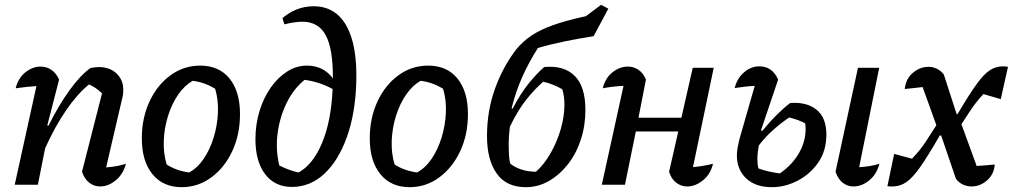

<svg xmlns="http://www.w3.org/2000/svg" viewBox="-20 -766 4199 796"><path d="M41 0 131 -409Q113 -408 92.5 -406Q72 -404 45 -400Q55 -442 85 -466Q115 -490 148 -490Q173 -490 193 -476.5Q213 -463 225 -436L176 -246L181 -245Q223 -329 268 -391.5Q313 -454 355 -484Q377 -488 389 -488Q435 -488 463 -461.5Q491 -435 491 -394Q491 -386 490.5 -379Q490 -372 488 -364L420 -72Q446 -74 464.5 -77.5Q483 -81 502 -87Q491 -44 460 -18.5Q429 7 395 7Q370 7 350 -8.5Q330 -24 320 -54L403 -379Q377 -404 349 -416Q301 -377 254.5 -309.5Q208 -242 167 -151L137 0Z M733 10Q656 10 612 -44Q568 -98 568 -192Q568 -277 600 -345.5Q632 -414 687 -454Q742 -494 810 -494Q888 -494 931.5 -440.5Q975 -387 975 -293Q975 -208 943 -139.5Q911 -71 856 -30.5Q801 10 733 10ZM764 -51Q798 -69 824 -107Q850 -145 865.5 -195Q881 -245 883.5 -298Q886 -351 872 -398Q828 -425 779 -431Q745 -412 718.5 -373.5Q692 -335 676.5 -285Q661 -235 659 -182.5Q657 -130 671 -84Q711 -58 764 -51Z M1190 9Q1120 9 1079.5 -43.5Q1039 -96 1039 -189Q1039 -251 1056 -306Q1073 -361 1102.5 -403Q1132 -445 1170.5 -469.5Q1209 -494 1252 -494Q1321 -494 1360 -441Q1361 -562 1331 -619Q1301 -676 1233 -676Q1219 -676 1198.5 -673Q1178 -670 1159 -665L1151 -691Q1209 -740 1280 -740Q1371 -740 1416.5 -658.5Q1462 -577 1457 -423Q1453 -295 1418 -197.5Q1383 -100 1324.5 -45.5Q1266 9 1190 9ZM1138 -80Q1179 -59 1218 -51Q1278 -84 1315.5 -174Q1353 -264 1359 -397Q1329 -413 1301 -422Q1273 -431 1243 -435Q1198 -399 1169 -340.5Q1140 -282 1131 -214Q1122 -146 1138 -80Z M1678 10Q1601 10 1557 -44Q1513 -98 1513 -192Q1513 -277 1545 -345.5Q1577 -414 1632 -454Q1687 -494 1755 -494Q1833 -494 1876.5 -440.5Q1920 -387 1920 -293Q1920 -208 1888 -139.5Q1856 -71 1801 -30.5Q1746 10 1678 10ZM1709 -51Q1743 -69 1769 -107Q1795 -145 1810.5 -195Q1826 -245 1828.5 -298Q1831 -351 1817 -398Q1773 -425 1724 -431Q1690 -412 1663.5 -373.5Q1637 -335 1621.5 -285Q1606 -235 1604 -182.5Q1602 -130 1616 -84Q1656 -58 1709 -51Z M2160 10Q2079 10 2039 -47Q1999 -104 1999 -202Q1999 -304 2031 -395Q2063 -486 2120 -561Q2148 -595 2184 -619Q2220 -643 2273.5 -662Q2327 -681 2409 -699L2472 -746L2502 -730L2441 -616Q2383 -607 2324 -595Q2265 -583 2210 -567Q2172 -507 2145 -446.5Q2118 -386 2101 -317L2105 -315Q2138 -378 2171 -419Q2204 -460 2236 -488Q2317 -496 2362 -452Q2407 -408 2407 -310Q2407 -245 2388 -187Q2369 -129 2334.5 -85Q2300 -41 2255.5 -15.5Q2211 10 2160 10ZM2089 -162Q2089 -144 2090 -125.5Q2091 -107 2095 -88Q2116 -71 2144 -62.5Q2172 -54 2202 -54Q2236 -84 2263 -131.5Q2290 -179 2305 -231.5Q2320 -284 2320 -331Q2320 -348 2318 -364.5Q2316 -381 2311 -396Q2294 -406 2273 -414.5Q2252 -423 2232 -427Q2197 -397 2162 -353Q2127 -309 2094 -241Q2089 -204 2089 -162ZM2158 -24Q2161 -25 2164 -27Z M2475 0 2565 -410Q2519 -408 2479 -400Q2489 -442 2519 -466Q2549 -490 2583 -490Q2607 -490 2627 -476.5Q2647 -463 2658 -436L2627 -278H2805L2852 -485H2939L2853 -73Q2895 -77 2936 -87Q2926 -44 2894.5 -18.5Q2863 7 2829 7Q2804 7 2783.5 -8.5Q2763 -24 2754 -54L2792 -221H2616L2571 0Z M3180 10Q3112 10 3073.5 -26.5Q3035 -63 3035 -121Q3035 -137 3038 -154Q3041 -171 3045 -187L3109 -410Q3087 -409 3067 -406.5Q3047 -404 3026 -401Q3035 -440 3064 -465.5Q3093 -491 3128 -491Q3182 -491 3206 -436L3135 -226L3140 -223Q3172 -262 3202.5 -292Q3233 -322 3256 -339Q3325 -344 3365.5 -311Q3406 -278 3406 -208Q3406 -141 3372.5 -92.5Q3339 -44 3287 -17Q3235 10 3180 10ZM3626 -87Q3615 -44 3584 -18.5Q3553 7 3518 7Q3493 7 3473.5 -8.5Q3454 -24 3444 -54L3537 -485H3625L3542 -73Q3564 -74 3585 -77.5Q3606 -81 3626 -87ZM3120 -105Q3120 -85 3124 -68Q3145 -60 3167.5 -55Q3190 -50 3213 -47Q3264 -82 3292 -130.5Q3320 -179 3320 -232Q3320 -245 3318 -255Q3302 -263 3285.5 -269Q3269 -275 3252 -279Q3223 -260 3188 -229.5Q3153 -199 3126 -163Q3120 -132 3120 -105Z M4104 -84Q4101 -43 4072 -18Q4043 7 4008 7Q3989 7 3972 -1Q3955 -9 3943 -25L3882 -204H3876Q3827 -119 3795 -73.5Q3763 -28 3737 -10.5Q3711 7 3681 7Q3676 7 3671 7Q3666 7 3659 6L3687 -128L3761 -108Q3777 -125 3790 -140.5Q3803 -156 3819 -180Q3835 -204 3862 -247L3805 -405Q3788 -403 3769 -401Q3750 -399 3731 -397Q3735 -439 3764.5 -464Q3794 -489 3829 -489Q3847 -489 3864 -481Q3881 -473 3893 -457L3946 -293H3950Q3997 -373 4028 -416Q4059 -459 4084 -475Q4109 -491 4138 -491Q4143 -491 4148 -490.5Q4153 -490 4159 -489L4129 -355L4057 -376Q4041 -359 4028.5 -343Q4016 -327 4001.5 -305.5Q3987 -284 3966 -251L4029 -78Q4065 -80 4104 -84Z"/></svg>

Font: Piazzolla Medium
Style: Italic
Weight: 500
Italic angle: -11.3°
Designer: Juan Pablo del Peral
Foundry: Huerta Tipografica
Version: Version 1.330